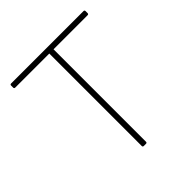

<svg xmlns="http://www.w3.org/2000/svg" viewBox="-196 -878 1021 1021"><g transform="rotate(-45 315.0 -367.0)"><path d="M307 0Q299 0 299 -8V-703H43Q35 -703 35 -711V-726Q35 -734 43 -734H587Q595 -734 595 -726V-711Q595 -703 587 -703H331V-8Q331 0 323 0Z"/></g></svg>

Font: LINE Seed Sans Thin
Style: Regular
Weight: 250
Designer: LINE VX Design & Dalton Maag Ltd & Sandoll Inc
Foundry: Dalton Maag Ltd
Version: Version 1.003